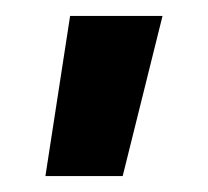

<svg xmlns="http://www.w3.org/2000/svg" viewBox="-20 -101 261 241"><path d="M37 120 68 -81H184L134 120Z"/></svg>

Font: Kanit Medium
Style: Regular
Weight: 500
Designer: Katatrad Team
Foundry: CadsonDemak
Version: Version 2.000; ttfautohint (v1.8.3)